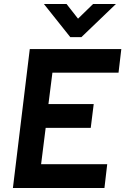

<svg xmlns="http://www.w3.org/2000/svg" viewBox="-20 -947 631 967"><path d="M334 -760 201 -927H315L373 -853L449 -927H564L390 -760ZM130 -700H591L577 -581H244L224 -423H452L437 -303H210L187 -120H520L506 0H45Z"/></svg>

Font: Haskoy Bold
Style: Italic
Weight: 700
Designer: Ertekin Erdin
Foundry: Ertekin Erdin
Version: Version 2.000; ttfautohint (v1.8.4.7-5d5b)